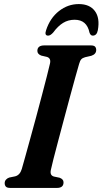

<svg xmlns="http://www.w3.org/2000/svg" viewBox="-20 -923 504 943"><path d="M230 -89.5Q223.5 -62 244.5 -56L273 -50Q292.5 -42.5 292 -27Q292 0 259.5 0H31Q14.5 0 8.8 -6.5Q3 -13 3 -23.5Q3 -33.5 9.5 -40.8Q16 -48 25.5 -51L54.5 -57Q78 -63 87 -93Q93 -113.5 104 -153.2Q115 -193 129 -243.8Q143 -294.5 157.8 -349.2Q172.5 -404 186 -455.5Q199.5 -507 210 -547.8Q220.5 -588.5 225.5 -611Q231.5 -637 210.5 -643.5L182.5 -650Q163.5 -657.5 163.5 -673Q163.5 -700 198 -700H425.5Q441.5 -700 447 -693.8Q452.5 -687.5 452.5 -677.5Q452.5 -657 428.5 -649L398 -642Q385.5 -638.5 379.2 -631.8Q373 -625 368.5 -609Q361.5 -586 349.8 -543.2Q338 -500.5 323.5 -447Q309 -393.5 294 -337Q279 -280.5 265.5 -229.8Q252 -179 242.5 -141.8Q233 -104.5 230 -89.5ZM346.5 -826Q315 -826 289.8 -810.5Q264.5 -795 241 -763Q227.5 -748 216.5 -748Q197 -748 206.5 -775Q226 -834.5 269.8 -868.8Q313.5 -903 367 -903Q420.5 -903 446 -868.8Q471.5 -834.5 460.5 -774.5Q455.5 -748 435.5 -748Q424.5 -748 419.5 -763Q406.5 -826 346.5 -826Z"/></svg>

Font: Fraunces 72pt S050 SemiBold
Style: Italic
Weight: 600
Italic angle: -16°
Version: Version 1.000; ttfautohint (v1.8.3)